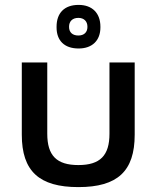

<svg xmlns="http://www.w3.org/2000/svg" viewBox="-20 -755 640 784"><path d="M69 -205C69 -56 140 9 300 9C460 9 530 -56 530 -205V-500H427V-209C427 -120 389 -81 300 -81C211 -81 173 -120 173 -209V-500H69ZM211 -643C211 -590 242 -557 301 -557C357 -557 390 -590 390 -643V-646C390 -701 357 -735 301 -735C242 -735 211 -701 211 -646ZM262 -645V-646C262 -668 276 -682 300 -682C323 -682 337 -668 337 -646V-645C337 -623 323 -610 300 -610C276 -610 262 -623 262 -645Z"/></svg>

Font: LT Wave Mono Medium
Style: Regular
Weight: 500
Designer: Daniel Lyons
Version: Version 2.5 (Glyphs App)